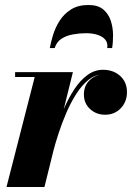

<svg xmlns="http://www.w3.org/2000/svg" viewBox="-20 -749 528 769"><path d="M6 0 119 -440.5H40.5V-460H272L158 0ZM180.5 -138Q190 -178.5 203.5 -224Q217 -269.5 235.8 -313Q254.5 -356.5 278 -392Q301.5 -427.5 330.2 -448.5Q359 -469.5 392.5 -469.5Q434 -469.5 461.2 -445Q488.5 -420.5 488.5 -380Q488.5 -341.5 463.8 -315.5Q439 -289.5 401 -289.5Q365.5 -289.5 340.8 -312.2Q316 -335 316 -370.5Q316 -407 340.8 -429.5Q365.5 -452 402.5 -452Q439 -452 463.2 -433.8Q487.5 -415.5 487.5 -380L468 -380.5Q468 -413.5 447 -432Q426 -450.5 391.5 -450.5Q361.5 -450.5 335.2 -429.8Q309 -409 286.8 -374.8Q264.5 -340.5 246.5 -299Q228.5 -257.5 214.8 -215.5Q201 -173.5 192 -138ZM179.5 -556.5Q183.5 -579.5 192.5 -609Q201.5 -638.5 218.8 -665.8Q236 -693 264.2 -711Q292.5 -729 334.5 -729Q372.5 -729 393.8 -711Q415 -693 423.8 -665.8Q432.5 -638.5 432.8 -609Q433 -579.5 429 -556.5H409.5Q412.5 -577 401.8 -590Q391 -603 370.8 -609.5Q350.5 -616 324.5 -616Q298.5 -616 272.2 -611.2Q246 -606.5 226.2 -593.8Q206.5 -581 199 -556.5Z"/></svg>

Font: Bodoni Moda 11pt ExtraBold
Style: Italic
Weight: 800
Italic angle: -13°
Version: Version 2.004